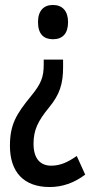

<svg xmlns="http://www.w3.org/2000/svg" viewBox="-20 -564 373 773"><path d="M254 -475C254 -520 231 -544 193 -544C157 -544 133 -522 133 -475C133 -427 156 -406 193 -406C233 -406 254 -430 254 -475ZM234 -293V-324H156V-304C156 -254 146 -227 104 -176C46 -105 20 -63 20 23C20 129 76 189 180 189C230 189 278 173 323 139L289 64C253 89 223 103 186 103C141 103 115 73 115 15C115 -40 132 -76 178 -132C220 -183 234 -226 234 -293Z"/></svg>

Font: Noto Sans Hebrew ExtraCondensed Medium
Style: Regular
Weight: 500
Width: 2
Designer: Monotype Design Team
Foundry: Monotype Imaging Inc.
Version: Version 2.004